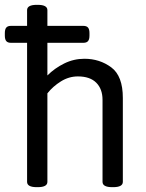

<svg xmlns="http://www.w3.org/2000/svg" viewBox="-20 -772 605 794"><path d="M488 -367V-20Q488 2 448 2H444Q404 2 404 -20V-359Q404 -404 378 -430Q352 -456 302 -456Q265 -456 232 -435.5Q199 -415 176 -386V-20Q176 2 136 2H132Q92 2 92 -20V-595H25Q12 -595 6 -602Q0 -609 0 -625V-635Q0 -651 6 -658Q12 -665 25 -665H92V-730Q92 -752 132 -752H136Q176 -752 176 -730V-665H325Q338 -665 344 -658Q350 -651 350 -635V-625Q350 -609 344 -602Q338 -595 325 -595H176V-460Q206 -490 245.5 -509.5Q285 -529 329 -529Q392 -529 440 -493.5Q488 -458 488 -367Z"/></svg>

Font: Asap-Regular
Style: Regular
Weight: 400
Designer: Pablo Cosgaya
Foundry: Omnibus-Type
Version: Version 2.000; ttfautohint (v1.8)